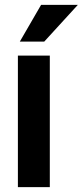

<svg xmlns="http://www.w3.org/2000/svg" viewBox="-20 -774 342 794"><path d="M54 0H186V-544H54ZM62 -602H163L302 -754H150Z"/></svg>

Font: Ronzino
Style: Bold
Weight: 700
Designer: Nunzio Mazzaferro
Foundry: Collletttivo
Version: Version 1.000;Glyphs 3.3 (3337)